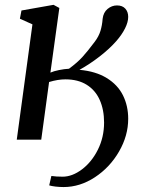

<svg xmlns="http://www.w3.org/2000/svg" viewBox="-20 -579 618 796"><path d="M49.5 0 114.5 -478 62.5 -501.5 69 -535.5 202 -559 226 -546 189 -278Q202.5 -284 224.5 -288.5Q246.5 -293 266 -294Q300.5 -319.5 321.5 -342.5Q342.5 -365.5 372.5 -405.5Q389.5 -428 396.5 -451Q403.5 -474 405.5 -501Q408.5 -527.5 426 -542Q443.5 -556.5 465 -556.5Q487.5 -556.5 499.5 -543.2Q511.5 -530 511.5 -509Q511.5 -487.5 498.5 -461.5Q485.5 -435.5 462.5 -409Q434 -376.5 393 -344.8Q352 -313 309.5 -289.5Q377 -283.5 422.5 -255.5Q468 -227.5 489.8 -183.8Q511.5 -140 511.5 -86.5Q511.5 -16.5 473.5 49.2Q435.5 115 373.5 155.8Q311.5 196.5 243.5 196.5Q227 196.5 210 194.5Q193 192.5 184 189.5L193 150.5Q213 153.5 239.5 153.5Q279.5 153.5 319.8 123.2Q360 93 385.8 41.5Q411.5 -10 411.5 -71Q411.5 -124 393.5 -164.5Q375.5 -205 339.5 -227.5Q303.5 -250 251 -250Q220 -250 183.5 -239L151 0Z"/></svg>

Font: Merriweather Text
Style: Italic
Weight: 400
Italic angle: -7.8°
Designer: Eben Sorkin
Foundry: Eben Sorkin
Version: Version 2.100